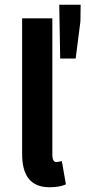

<svg xmlns="http://www.w3.org/2000/svg" viewBox="-20 -776 359 807"><path d="M73 -130C73 -43 104 11 189 11C216 11 239 7 257 -1L240 -99C224 -95 220 -95 216 -95C208 -95 200 -103 200 -124V-699H73ZM233 -530H298L318 -686L319 -756H229Z"/></svg>

Font: Source Sans Pro SemBd
Style: Regular
Weight: 700
Designer: Paul D. Hunt
Foundry: Adobe Systems Incorporated
Version: Version 2.020;PS 2.0;hotconv 1.0.86;makeotf.lib2.5.63406